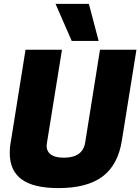

<svg xmlns="http://www.w3.org/2000/svg" viewBox="-20 -955 720 985"><path d="M280 10Q153 10 91.5 -34.5Q30 -79 30 -171Q30 -183 31 -196.5Q32 -210 36 -231L111 -700H298L221 -223Q214 -186 236.5 -166Q259 -146 307 -146Q405 -146 417 -224L493 -700H680L605 -233Q585 -108 505.5 -49Q426 10 280 10ZM348 -745 265 -935H436L486 -745Z"/></svg>

Font: Georama ExtraCondensed Thin ExtraBold
Style: Italic
Weight: 800
Italic angle: -9°
Version: Version 1.001